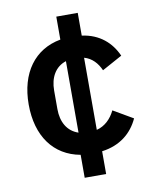

<svg xmlns="http://www.w3.org/2000/svg" viewBox="-84 -694 708 873"><g transform="rotate(-10 270.5 -258.0)"><path d="M335 114V9C419 -2 474 -48 504 -113L413 -166C395 -129 367 -101 328 -91V-424C364 -414 388 -387 403 -353L496 -404C468 -467 416 -514 335 -525V-630H236V-524C115 -502 43 -404 43 -258C43 -112 114 -14 236 8V114ZM168 -215V-301C168 -361 194 -407 244 -423V-93C193 -110 168 -156 168 -215Z"/></g></svg>

Font: IBM Plex Devanagari Medium
Style: Regular
Weight: 600
Designer: Mike Abbink, Paul van der Laan, Pieter van Rosmalen, Erin McLaughlin
Foundry: Bold Monday
Version: Version 1.0